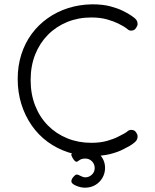

<svg xmlns="http://www.w3.org/2000/svg" viewBox="-20 -713 719 890"><path d="M407 10Q348 10 296 -7Q244 -24 201 -55.5Q158 -87 127 -131.5Q96 -176 79 -230.5Q62 -285 62 -347Q62 -408 79 -461Q96 -514 127 -556Q158 -598 201 -628.5Q244 -659 296 -675.5Q348 -692 407 -693Q457 -693 492 -683.5Q527 -674 549 -663Q571 -652 580 -646Q592 -639 603.5 -629.5Q615 -620 617 -609Q619 -599 616.5 -594Q614 -589 611 -584Q607 -577 601 -574Q595 -571 588 -571Q579 -571 572 -577Q565 -583 554 -590Q548 -594 528 -604Q508 -614 476.5 -623Q445 -632 403 -632Q343 -632 291.5 -611Q240 -590 202 -551.5Q164 -513 143 -460Q122 -407 122 -342Q122 -277 143 -223.5Q164 -170 202 -131.5Q240 -93 291.5 -72Q343 -51 403 -51Q445 -51 476.5 -60Q508 -69 528 -79.5Q548 -90 554 -93Q565 -99 572 -105Q579 -111 588 -111Q595 -111 601 -108.5Q607 -106 611 -99Q614 -95 616.5 -89Q619 -83 617 -73Q615 -62 603.5 -52.5Q592 -43 580 -36Q571 -31 548.5 -19.5Q526 -8 491 1Q456 10 407 10ZM374 157Q354 157 333 148Q312 139 311 129Q310 121 317 111Q325 101 329 98.5Q333 96 337 96Q341 96 353.5 102.5Q366 109 375 109Q393 109 406 96.5Q419 84 419 66Q419 48 406.5 35Q394 22 375 22Q358 22 348 29.5Q338 37 335 37Q332 37 327.5 33.5Q323 30 317 20Q313 13 311.5 9Q310 5 311 2Q313 -4 323 -10.5Q333 -17 347.5 -21.5Q362 -26 375 -26Q401 -26 421.5 -13.5Q442 -1 454.5 19.5Q467 40 467 65Q467 90 455 111Q443 132 422 144.5Q401 157 374 157Z"/></svg>

Font: Fredoka Light Light
Style: Regular
Weight: 300
Version: Version 2.001